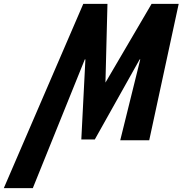

<svg xmlns="http://www.w3.org/2000/svg" viewBox="-67 -721 939 987"><path d="M551.1 0.1H700.1L851.6 -701.1H712.2L475.1 -296.5L485.4 -701.1H361.1L-47.4 246.1H101.7L368.9 -415.5H372L351 -4.1H420.4L650.9 -415.5H654Z"/></svg>

Font: Hussar
Style: BdSuprConOblThree
Weight: 700
Foundry: Cannot Into Space Fonts
Version: Version 2.00